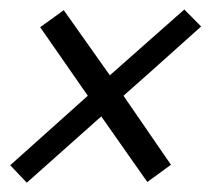

<svg xmlns="http://www.w3.org/2000/svg" viewBox="-20 -559 456 413"><path d="M216.3 -397 376.5 -538.6 412.6 -502Q275.4 -378.9 245.6 -353L347.7 -204.6L296.9 -167.5L197.8 -308.6L37.6 -166Q25.4 -179.2 2 -203.6L168.9 -353Q94.2 -460 66.4 -500.5L117.2 -537.1Z"/></svg>

Font: Open Sans Hebrew Condensed
Style: Italic
Weight: 400
Width: 3
Italic angle: -12°
Foundry: Ascender Corporation, Yanek Iontef
Version: Version 2.001;PS 002.001;hotconv 1.0.70;makeotf.lib2.5.58329